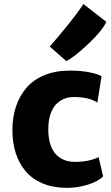

<svg xmlns="http://www.w3.org/2000/svg" viewBox="-20 -909 543 937"><path d="M303.2 -610.8 222.7 -682.1Q260.3 -724.1 308.6 -783.9Q356.9 -843.8 387.2 -889.2L499 -802.2Q477.5 -757.3 409.2 -693.1Q340.8 -628.9 303.2 -610.8ZM40.5 -273.9Q40.5 -335.9 57.6 -387.9Q74.7 -439.9 108.4 -479.7Q142.1 -519.5 196.5 -542Q251 -564.5 321.8 -564.5Q375.5 -564.5 418.5 -555.7Q461.4 -546.9 475.6 -536.6L455.1 -408.2Q415 -435.5 339.8 -435.5Q315.9 -435.5 294.9 -427.5Q273.9 -419.4 256.1 -402.3Q238.3 -385.3 227.3 -355Q216.3 -324.7 215.8 -284.2Q214.8 -239.7 224.9 -207Q234.9 -174.3 253.2 -155.5Q271.5 -136.7 294.7 -127.9Q317.9 -119.1 345.7 -119.1Q413.6 -119.1 461.4 -142.1L483.4 -48.3Q461.4 -24.9 410.9 -8.5Q360.4 7.8 307.1 7.8Q240.7 7.8 189.2 -13.4Q137.7 -34.7 105.5 -72.8Q73.2 -110.8 56.9 -161.6Q40.5 -212.4 40.5 -273.9Z"/></svg>

Font: HaufeMerriweatherSans
Style: Bold
Weight: 700
Designer: Eben Sorkin
Foundry: Eben Sorkin
Version: Version 1.56